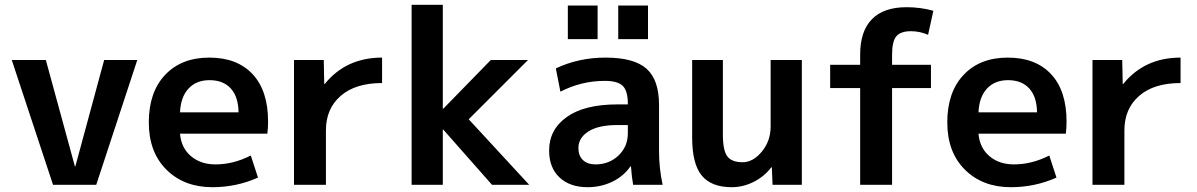

<svg xmlns="http://www.w3.org/2000/svg" viewBox="-20 -770 4988 800"><path d="M171 -520 292 -77H294L414 -520H552L381 0H201L29 -520Z M730 -302H974Q973 -367 941.5 -401.5Q910 -436 853 -436Q798 -436 765.5 -401Q733 -366 730 -302ZM730 -213Q735 -154 775.5 -119.5Q816 -85 878 -85Q952 -85 1025 -122L1055 -30Q965 10 865 10Q747 10 673.5 -63Q600 -136 600 -260Q600 -386 668 -458Q736 -530 852 -530Q968 -530 1032.5 -461Q1097 -392 1097 -263Q1097 -238 1094 -213Z M1205 -520H1329L1331 -420H1333Q1422 -530 1572 -530V-424Q1461 -424 1399.5 -370.5Q1338 -317 1338 -227V0H1205Z M1827 -230H1825V0H1695V-750H1825V-317H1827L2025 -520H2180L1933 -273L2185 0H2030Z M2556 -607V-747H2680V-607ZM2346 -607V-747H2470V-607ZM2503 -530Q2622 -530 2674 -483.5Q2726 -437 2726 -333V-140Q2726 -69 2741 0H2618Q2612 -33 2609 -77H2607Q2579 -36 2531.5 -13Q2484 10 2428 10Q2355 10 2311.5 -30.5Q2268 -71 2268 -143Q2268 -230 2341.5 -282.5Q2415 -335 2553 -335H2596V-338Q2596 -391 2575 -412Q2554 -433 2500 -433Q2402 -433 2315 -388L2296 -485Q2391 -530 2503 -530ZM2390 -153Q2390 -121 2409 -103Q2428 -85 2461 -85Q2518 -85 2557 -122Q2596 -159 2596 -215V-249H2553Q2474 -249 2432 -222.5Q2390 -196 2390 -153Z M2992 -520V-210Q2992 -143 3010.5 -118.5Q3029 -94 3074 -94Q3118 -94 3154.5 -138.5Q3191 -183 3191 -243V-520H3321V0H3199L3196 -73H3194Q3164 -34 3120 -12Q3076 10 3029 10Q2944 10 2904 -38.5Q2864 -87 2864 -197V-520Z M3439 -403V-500H3564V-543Q3564 -640 3613 -690Q3662 -740 3757 -740Q3816 -740 3869 -725L3847 -625Q3812 -640 3776 -640Q3732 -640 3714.5 -618.5Q3697 -597 3697 -543V-500H3859V-403H3697V0H3564V-403Z M4057 -302H4301Q4300 -367 4268.5 -401.5Q4237 -436 4180 -436Q4125 -436 4092.5 -401Q4060 -366 4057 -302ZM4057 -213Q4062 -154 4102.5 -119.5Q4143 -85 4205 -85Q4279 -85 4352 -122L4382 -30Q4292 10 4192 10Q4074 10 4000.5 -63Q3927 -136 3927 -260Q3927 -386 3995 -458Q4063 -530 4179 -530Q4295 -530 4359.5 -461Q4424 -392 4424 -263Q4424 -238 4421 -213Z M4532 -520H4656L4658 -420H4660Q4749 -530 4899 -530V-424Q4788 -424 4726.5 -370.5Q4665 -317 4665 -227V0H4532Z"/></svg>

Font: Mplus 1p Bold
Style: Bold
Weight: 700
Version: Version 1.061